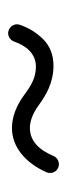

<svg xmlns="http://www.w3.org/2000/svg" viewBox="133 -838 164 470"><g transform="rotate(90 215.0 -603.0)"><path d="M54.7 -542C65.9 -538.1 78.1 -544.9 82 -556.2C91.3 -583 109.9 -608.9 143.1 -608.9C170.9 -608.9 190.9 -596.2 211.9 -580.6C239.3 -560.5 266.6 -550.3 293.5 -550.3C338.9 -550.3 378.4 -582 401.9 -635.3C406.2 -646.5 401.4 -659.2 390.1 -663.6C379.9 -668 366.2 -663.1 361.8 -651.9C347.7 -618.2 326.2 -594.2 293.5 -594.2C276.4 -594.2 257.8 -601.1 238.3 -615.2C212.4 -634.3 181.6 -651.9 141.1 -651.9C114.7 -651.9 93.3 -643.6 76.7 -627.4C60.1 -610.8 47.9 -591.3 40.5 -568.8C36.6 -558.6 43.5 -545.4 54.7 -542Z"/></g></svg>

Font: Mikhak Light
Style: Regular
Weight: 300
Designer: Amin Abedi
Version: Version 3.2